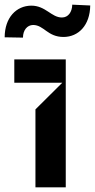

<svg xmlns="http://www.w3.org/2000/svg" viewBox="-44 -799 405 819"><path d="M54 -638.5C54 -670.1 71.7 -692.1 97.3 -692.5C143.8 -692.1 158.4 -641.3 227.3 -641.3C290.5 -641.7 339.8 -690.7 340.9 -775.6L264.2 -779.1C263.5 -747.2 246.8 -724.4 220.2 -724.4C175.4 -724.1 150.9 -774.9 89.5 -774.9C25.6 -774.5 -23.8 -724.1 -24.1 -639.9ZM236.5 0V-545.5H17V-446H221.6L107.2 -332.4V0Z"/></svg>

Font: Riot Sans 2.0
Style: Bold
Weight: 600
Designer: Rasmus Andersson
Foundry: rsms
Version: Version 3.006;hotconv 1.0.109;makeotfexe 2.5.65596